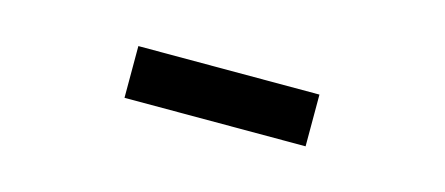

<svg xmlns="http://www.w3.org/2000/svg" viewBox="-24 -406 649 280"><g transform="rotate(15 300.0 -266.0)"><path d="M163.1 -226.6V-304.7H436.5V-226.6Z"/></g></svg>

Font: Cousine
Style: Regular
Weight: 400
Monospace: yes
Designer: Steve Matteson
Foundry: Ascender Corporation
Version: Version 1.20